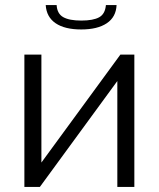

<svg xmlns="http://www.w3.org/2000/svg" viewBox="-20 -736 625 756"><path d="M439 -716Q437 -669 400.5 -644.5Q364 -620 300 -620Q235 -620 199 -644.5Q163 -669 160 -716H203Q205 -682 229 -668.5Q253 -655 300 -655Q347 -655 370.5 -668Q394 -681 397 -716ZM143 -96 454 -521H509V0H442V-417L137 0H76V-521H143Z"/></svg>

Font: IngvarSans
Style: Regular
Weight: 400
Version: Version 1.000